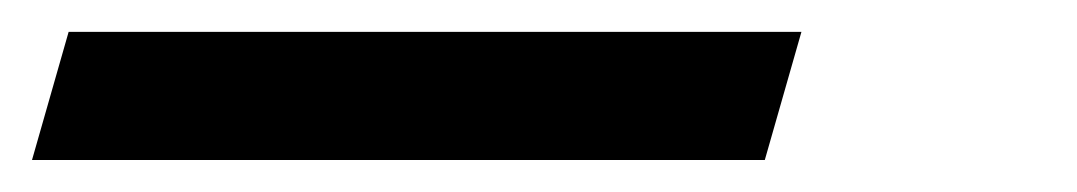

<svg xmlns="http://www.w3.org/2000/svg" viewBox="-39 6 673 120"><path d="M3.9 25.9H461.9L439 106H-19Z"/></svg>

Font: IntelOne Mono
Style: Italic
Weight: 400
Italic angle: -16°
Designer: Fred Shallcrass
Foundry: Frere-Jones Type LLC
Version: Version 1.200;hotconv 1.1.0;makeotfexe 2.6.0;FJTRelease1.2